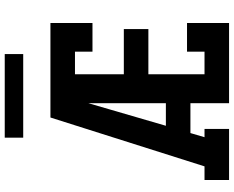

<svg xmlns="http://www.w3.org/2000/svg" viewBox="-106 -856 963 790"><g transform="rotate(-90 375.0 -461.5)"><path d="M29 0V-101H85L286 -735H388Q372 -673 354.5 -612Q337 -551 319 -490L252 -260H345V-159H222L205 -101H239V0ZM345 0V-735H675V-562H557V-634H464V-433H650V-332H464V-101H557V-173H675V0ZM203 -847V-923H547V-847Z"/></g></svg>

Font: Iosevka Plex Etoile
Style: Bold
Weight: 700
Designer: Belleve Invis
Foundry: Belleve Invis
Version: Version 25.1.1; ttfautohint (v1.8.4)